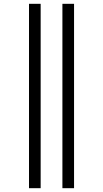

<svg xmlns="http://www.w3.org/2000/svg" viewBox="-20 -843 540 1006"><path d="M307 143V-823H368V143ZM132 143V-823H193V143Z"/></svg>

Font: Iosevka Curly Slab Light
Style: Regular
Weight: 300
Monospace: yes
Designer: Belleve Invis
Foundry: Belleve Invis
Version: Version 22.1.2; ttfautohint (v1.8.4)